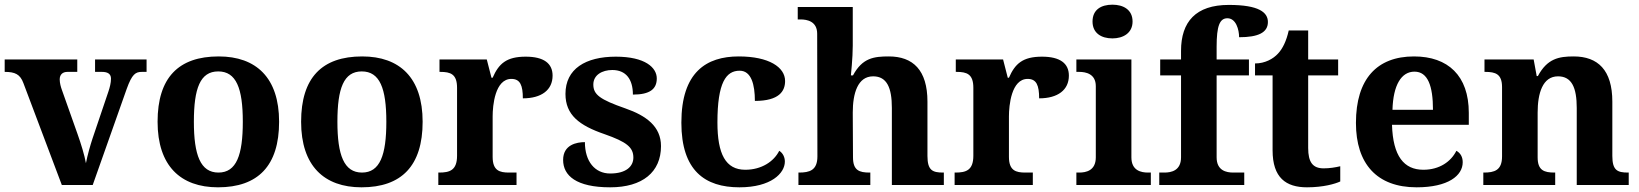

<svg xmlns="http://www.w3.org/2000/svg" viewBox="-20 -790 7002 820"><path d="M80 -435 244 0H376L521 -410C544 -474 559 -483 586 -483H606V-536H386V-483H415C438 -483 454 -476 454 -454C454 -436 449 -417 443 -399L375 -198C366 -171 353 -125 347 -93C341 -127 326 -176 311 -218L244 -407C240 -418 235 -435 235 -451C235 -472 248 -483 268 -483H310V-536H0V-483C44 -483 66 -473 80 -435Z M911 10C1082 10 1172 -82 1172 -270C1172 -458 1074 -549 914 -549C742 -549 653 -458 653 -270C653 -82 751 10 911 10ZM913 -53C836 -53 808 -128 808 -270C808 -413 835 -485 912 -485C989 -485 1017 -413 1017 -270C1017 -128 990 -53 913 -53Z M1524 10C1695 10 1785 -82 1785 -270C1785 -458 1687 -549 1527 -549C1355 -549 1266 -458 1266 -270C1266 -82 1364 10 1524 10ZM1526 -53C1449 -53 1421 -128 1421 -270C1421 -413 1448 -485 1525 -485C1602 -485 1630 -413 1630 -270C1630 -128 1603 -53 1526 -53Z M1852 0H2186V-53H2154C2114 -53 2084 -61 2084 -120V-293C2084 -339 2094 -453 2164 -453C2202 -453 2213 -425 2213 -370C2293 -370 2340 -406 2340 -467C2340 -519 2303 -548 2225 -548C2143 -548 2110 -518 2084 -458H2079L2059 -536H1857V-483H1860C1904 -483 1932 -474 1932 -415V-125C1932 -62 1900 -53 1855 -53H1852Z M2586 10C2724 10 2803 -55 2803 -166C2803 -250 2740 -296 2651 -327C2542 -365 2514 -386 2514 -429C2514 -470 2552 -491 2595 -491C2653 -491 2683 -452 2683 -386C2756 -386 2785 -410 2785 -455C2785 -501 2736 -548 2610 -548C2481 -548 2395 -496 2395 -389C2395 -299 2454 -254 2562 -217C2656 -184 2685 -161 2685 -117C2685 -80 2655 -49 2586 -49C2521 -49 2478 -100 2478 -183C2443 -183 2385 -172 2385 -107C2385 -40 2441 10 2586 10Z M3138 10C3273 10 3332 -50 3332 -100C3332 -118 3324 -136 3308 -146C3285 -100 3232 -65 3163 -65C3079 -65 3044 -132 3044 -267C3044 -438 3081 -488 3139 -488C3189 -488 3204 -428 3204 -359C3308 -359 3333 -401 3333 -444C3333 -503 3264 -549 3135 -549C2997 -549 2890 -482 2890 -266C2890 -61 2991 10 3138 10Z M3390 0H3697V-53H3694C3650 -53 3623 -62 3623 -118L3622 -309C3622 -391 3643 -464 3709 -464C3768 -464 3789 -415 3789 -329V0H4011V-53H4008C3963 -53 3941 -62 3941 -124V-356C3941 -491 3879 -549 3776 -549C3713 -549 3663 -543 3623 -468H3614C3614 -468 3622 -543 3622 -595V-760H3387V-707H3399C3427 -707 3470 -699 3470 -646L3471 -122C3471 -62 3437 -53 3392 -53H3390Z M4057 0H4391V-53H4359C4319 -53 4289 -61 4289 -120V-293C4289 -339 4299 -453 4369 -453C4407 -453 4418 -425 4418 -370C4498 -370 4545 -406 4545 -467C4545 -519 4508 -548 4430 -548C4348 -548 4315 -518 4289 -458H4284L4264 -536H4062V-483H4065C4109 -483 4137 -474 4137 -415V-125C4137 -62 4105 -53 4060 -53H4057Z M4731 -626C4777 -626 4817 -649 4817 -698C4817 -749 4777 -770 4731 -770C4683 -770 4646 -749 4646 -698C4646 -649 4683 -626 4731 -626ZM4577 0H4895V-53H4883C4854 -53 4812 -61 4812 -118V-536H4577V-483H4589C4617 -483 4660 -475 4660 -422V-118C4660 -61 4618 -53 4589 -53H4577Z M4931 0H5294V-53H5247C5218 -53 5176 -61 5176 -118V-468H5314V-536H5176V-591C5176 -679 5189 -712 5222 -712C5259 -712 5272 -663 5272 -631C5354 -631 5395 -651 5395 -696C5395 -737 5357 -769 5228 -769C5087 -769 5024 -697 5024 -573V-536H4935V-468H5024V-118C5024 -61 4982 -53 4953 -53H4931Z M5562 10C5632 10 5683 -5 5704 -15V-80C5683 -75 5659 -71 5633 -71C5586 -71 5567 -98 5567 -158V-468H5695V-536H5567V-660H5484C5474 -615 5458 -582 5438 -561C5418 -539 5383 -519 5340 -519V-468H5415V-148C5415 -31 5472 10 5562 10Z M6030 10C6165 10 6227 -40 6227 -97C6227 -119 6218 -136 6200 -146C6177 -100 6128 -65 6059 -65C5976 -65 5929 -123 5925 -257H6253V-308C6253 -467 6164 -549 6019 -549C5861 -549 5771 -453 5771 -265C5771 -91 5860 10 6030 10ZM6100 -321H5927C5930 -427 5965 -484 6021 -484C6078 -484 6100 -423 6100 -321Z M6315 0H6622V-53H6619C6575 -53 6547 -62 6547 -118V-309C6547 -391 6568 -464 6634 -464C6693 -464 6714 -415 6714 -329V0H6936V-53H6933C6888 -53 6866 -62 6866 -124V-356C6866 -491 6804 -549 6701 -549C6638 -549 6588 -540 6548 -465H6543L6530 -536H6320V-483H6323C6367 -483 6395 -474 6395 -418V-122C6395 -62 6362 -53 6317 -53H6315Z"/></svg>

Font: Noto Serif NP Hmong
Style: Bold
Weight: 700
Designer: Dalton Maag Ltd
Foundry: Dalton Maag Ltd
Version: Version 1.001